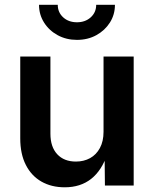

<svg xmlns="http://www.w3.org/2000/svg" viewBox="-20 -778 645 805"><path d="M251.5 7.3Q195.8 7.3 153.8 -16.6Q111.8 -40.5 88.4 -86.4Q64.9 -132.3 64.9 -197.8V-541H191.4V-217.3Q191.4 -162.1 220 -131.3Q248.5 -100.6 298.3 -100.6Q331.5 -100.6 357.7 -115Q383.8 -129.4 398.9 -157.5Q414.1 -185.5 414.1 -225.6V-541H540.5V0H419.9L418.5 -134.3H430.7Q407.2 -63.5 362.3 -28.1Q317.4 7.3 251.5 7.3ZM302.7 -610.8Q257.8 -610.8 221.9 -630.4Q186 -649.9 164.8 -683.3Q143.6 -716.8 143.6 -757.8H222.2Q222.2 -726.1 244.9 -705.3Q267.6 -684.6 302.7 -684.6Q337.4 -684.6 360.4 -705.3Q383.3 -726.1 383.3 -757.8H461.9Q461.9 -716.8 440.9 -683.6Q419.9 -650.4 384 -630.6Q348.1 -610.8 302.7 -610.8Z"/></svg>

Font: Inter 17pt SemiBold
Style: Regular
Weight: 600
Version: Version 4.001;git-66647c0bb